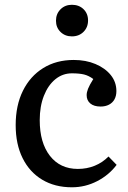

<svg xmlns="http://www.w3.org/2000/svg" viewBox="-20 -773 539 807"><path d="M282.2 14.2Q210.4 14.2 157.2 -17.8Q104 -49.8 75 -108.4Q45.9 -167 45.9 -247.1Q45.9 -330.1 76.4 -391.6Q106.9 -453.1 161.9 -487.1Q216.8 -521 290 -521Q340.8 -521 381.3 -503.9Q421.9 -486.8 445.6 -457.5Q469.2 -428.2 469.2 -390.1Q469.2 -370.1 461.2 -355.5Q453.1 -340.8 438 -333Q422.9 -325.2 402.8 -325.2Q375 -325.2 359.6 -338.1Q344.2 -351.1 344.2 -373Q344.2 -385.3 350.1 -400.1Q356 -415 372.1 -440.9Q353 -455.1 333 -460Q313 -464.8 282.2 -464.8Q243.2 -464.8 212.6 -439.9Q182.1 -415 164.6 -370.6Q147 -326.2 147 -268.1Q147 -172.9 189.9 -117.9Q232.9 -63 307.1 -63Q345.2 -63 378.2 -76.4Q411.1 -89.8 436 -115.2L470.2 -80.1Q438 -37.1 388.2 -11.5Q338.4 14.2 282.2 14.2ZM282.2 -620.1Q253.4 -620.1 234.4 -638.7Q215.3 -657.2 215.3 -686Q215.3 -714.8 234.4 -733.9Q253.4 -752.9 282.2 -752.9Q312 -752.9 331.1 -734.4Q350.1 -715.8 350.1 -687Q350.1 -658.2 331.1 -639.2Q312 -620.1 282.2 -620.1Z"/></svg>

Font: Literata
Style: Regular
Weight: 400
Designer: Latin by Veronika Burian and Jose Scaglione. Greek by Irene Vlachou. Cyrillic by Vera Evstafieva.
Foundry: TypeTogether
Version: Version 3.002